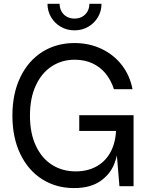

<svg xmlns="http://www.w3.org/2000/svg" viewBox="-20 -959 767 989"><path d="M43.9 -363.3Q43.9 -476.6 84.7 -561.3Q125.5 -646 198 -691.7Q270.5 -737.3 363.8 -737.3Q439.5 -737.3 502.9 -707.3Q566.4 -677.2 607.9 -623.3Q649.4 -569.3 662.6 -499.5H566.9Q551.8 -546.4 523.7 -580.6Q495.6 -614.7 455.3 -633.1Q415 -651.4 364.3 -651.4Q299.3 -651.4 247.1 -617.7Q194.8 -584 164.6 -519Q134.3 -454.1 134.3 -363.3Q134.3 -272.9 164.8 -208Q195.3 -143.1 248.5 -109.6Q301.8 -76.2 369.6 -76.2Q433.6 -76.2 480.7 -103.8Q527.8 -131.3 553 -182.6Q578.1 -233.9 578.1 -303.2H590.8V-235.4Q590.8 -170.4 568.8 -115.2Q546.9 -60.1 495.4 -25.1Q443.8 9.8 361.3 9.8Q269 9.8 197 -35.9Q125 -81.5 84.5 -166Q43.9 -250.5 43.9 -363.3ZM580.1 -182.1V-284.7H388.2V-365.7H668V0H595.2ZM224.6 -939.5H287.1Q287.1 -917.5 296.9 -900.1Q306.6 -882.8 324 -873Q341.3 -863.3 363.8 -863.3Q386.2 -863.3 403.6 -873Q420.9 -882.8 430.7 -900.1Q440.4 -917.5 440.4 -939.5H502.9Q502.9 -901.9 484.4 -870.5Q465.9 -839.1 434.1 -820.9Q402.3 -802.7 363.8 -802.7Q325.2 -802.7 293.4 -820.9Q261.7 -839.1 243.1 -870.5Q224.6 -901.9 224.6 -939.5Z"/></svg>

Font: Intratopia Thin
Style: Regular
Weight: 100
Designer: Rasmus Andersson
Foundry: rsms
Version: Version 3.000;Glyphs 3.2.3 (3260)